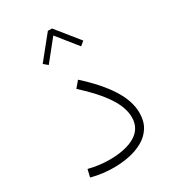

<svg xmlns="http://www.w3.org/2000/svg" viewBox="-181 -844 854 948"><g transform="rotate(-30 245.5 -370.0)"><path d="M241.7 -743.7H265.1L369.1 -614.7L345.7 -595.2L253.4 -710.4L161.1 -595.2L137.7 -614.7ZM431.2 -168Q431.2 -119.1 410.2 -85.9Q389.2 -52.7 354 -33Q318.8 -13.2 275.6 -4.4Q232.4 4.4 188 4.4Q156.7 4.4 125 0.5Q93.3 -3.4 60.1 -12.2L70.3 -55.2Q102.5 -46.9 131.3 -43.5Q160.2 -40 188.5 -40Q281.2 -40 334.5 -72Q387.7 -104 387.7 -167.5Q387.7 -222.7 345.9 -285.9Q304.2 -349.1 220.2 -425.3L250 -460.4Q338.9 -380.4 385 -307.6Q431.2 -234.9 431.2 -168Z"/></g></svg>

Font: Estedad-FD ExtraLight
Style: Regular
Weight: 200
Designer: Amin Abedi
Version: Version 7.3